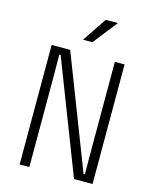

<svg xmlns="http://www.w3.org/2000/svg" viewBox="-148 -1144 996 1241"><g transform="rotate(15 350.0 -523.5)"><path d="M106 0V-800H230L521 -48H530L529 -199V-800H594V0H470L179 -752H170L171 -602V0ZM293 -885 402 -1047H483L356 -885Z"/></g></svg>

Font: Martian Mono SemiExpanded ExtraLight
Style: Regular
Weight: 250
Monospace: yes
Version: Version 0.930